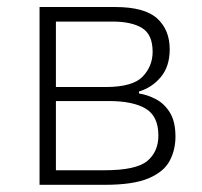

<svg xmlns="http://www.w3.org/2000/svg" viewBox="-20 -514 562 534"><path d="M90 0V-494.5H300Q382 -494.5 417 -462.8Q452 -431 452 -377Q452 -329.5 427.5 -300Q403 -270.5 366.5 -259.5V-254Q390 -250.5 413.5 -238.2Q437 -226 452.5 -201Q468 -176 468 -134Q468 -97 451.8 -66.5Q435.5 -36 393 -18Q350.5 0 272 0ZM293 -454H135.5V-272H274Q349 -272 376.8 -301Q404.5 -330 404.5 -370Q404.5 -418 375.2 -436Q346 -454 293 -454ZM135.5 -40.5H271Q358.5 -40.5 389.5 -66.2Q420.5 -92 420.5 -137Q420.5 -191 385 -212Q349.5 -233 282.5 -233H135.5Z"/></svg>

Font: Commissioner ExtraLight
Style: Regular
Weight: 200
Designer: Kostas Bartsokas
Foundry: Kostas Bartsokas
Version: Version 1.000; ttfautohint (v1.8.3)